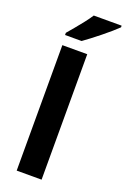

<svg xmlns="http://www.w3.org/2000/svg" viewBox="-183 -1036 718 1093"><g transform="rotate(20 176.5 -490.0)"><path d="M73.4 0V-760H224.2V0ZM352.6 -969.6Q338.2 -955.6 315.1 -935.3Q292 -915 265 -893.5Q238.1 -872 212.8 -852.5Q187.4 -833 168.2 -819.6H68.1V-832.8Q84.3 -851.8 105.8 -877.5Q127.2 -903.2 148.5 -930.4Q169.8 -957.6 183.8 -979.6H352.6Z"/></g></svg>

Font: Noto Sans Symbols
Style: Regular
Weight: 400
Designer: Monotype Design Team
Foundry: Monotype Imaging Inc.
Version: Version 2.002